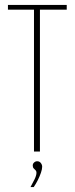

<svg xmlns="http://www.w3.org/2000/svg" viewBox="-20 -611 301 774"><path d="M117 0V-572H12V-591H249V-572H141V0ZM103 143Q112 127 119.5 111.5Q127 96 127 85Q127 79 123.5 75.5Q120 72 116 68Q112 64 112 56Q112 49 117.5 44Q123 39 130 39Q139 39 144.5 46Q150 53 150 61Q150 71 145 85.5Q140 100 132.5 115Q125 130 116 143Z"/></svg>

Font: Alumni Sans SC Thin
Style: Regular
Weight: 100
Designer: Robert E. Leuschke
Foundry: Robert E. Leuschke
Version: Version 1.018